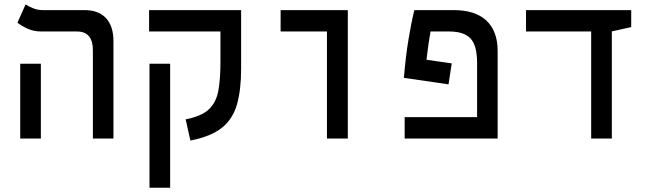

<svg xmlns="http://www.w3.org/2000/svg" viewBox="-20 -632 2970 876"><path d="M403.8 0V-402.3Q403.8 -488.3 331.1 -488.3H170.4Q134.3 -488.3 106.9 -500.7Q79.6 -513.2 59.6 -528.3L96.7 -611.8Q107.9 -604 129.4 -595Q150.9 -585.9 174.3 -585.9H365.7Q429.7 -585.9 463.6 -549.3Q497.6 -512.7 497.6 -444.3V0ZM72.3 0V-341.3H166.5V0Z M1080.1 -585.9V-318.4Q1080.1 -222.2 1061.3 -155.8Q1042.5 -89.4 992.7 -49.3Q942.9 -9.3 848.6 9.3L827.1 -87.4Q899.4 -101.6 932.9 -133.1Q966.3 -164.6 976.1 -217.8Q985.8 -271 985.8 -351.1V-488.3H660.2V-585.9ZM756.3 224.6H662.1V-341.3H756.3Z M1471.7 0V-488.3H1260.3V-585.9H1566.9V0Z M2041 -342.8 2026.4 -247.1 1822.8 -276.9Q1830.6 -373 1843.8 -452.4Q1856.9 -531.7 1870.6 -585.9H2050.3Q2147.9 -585.9 2199.2 -538.1Q2250.5 -490.2 2250.5 -398.9V0H1826.2V-97.7H2156.7V-345.7Q2156.7 -424.8 2126.7 -456.5Q2096.7 -488.3 2030.3 -488.3H1944.3Q1939.9 -464.8 1935.3 -433.3Q1930.7 -401.9 1925.8 -359.4Z M2677.2 0V-488.3H2379.9V-585.9H2859.9V-508.3L2771.5 -488.8V0Z"/></svg>

Font: CaskaydiaMono NF
Style: Regular
Weight: 400
Designer: Aaron Bell
Foundry: Saja Typeworks
Version: Version 2111.001; ttfautohint (v1.8.4);Nerd Fonts 3.1.1